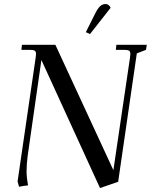

<svg xmlns="http://www.w3.org/2000/svg" viewBox="-20 -926 754 960"><path d="M67.9 -19 158.2 -637.2Q160.2 -650.9 160.2 -655.8Q160.2 -668.5 153.3 -672.6Q146.5 -676.8 127.9 -676.8H86.9L89.8 -702.1H256.8L546.9 -75.2L629.9 -637.2Q631.8 -650.9 631.8 -655.8Q631.8 -668.5 625.2 -672.6Q618.7 -676.8 600.1 -676.8H559.1L562 -702.1H713.9L710 -676.8L664.1 -659.2L570.8 -17.1L480 14.2L187 -626L118.2 -146Q112.8 -103.5 112.8 -68.8Q112.8 -40 120.1 1Q100.1 2.4 75.2 7.8ZM409.2 -765.1 455.1 -856.9Q468.8 -884.3 480.5 -895Q492.2 -905.8 507.8 -905.8Q524.4 -905.8 533.2 -887.2L430.2 -755.9Z"/></svg>

Font: Dihjauti S
Style: Bold Italic
Weight: 700
Italic angle: -9°
Designer: T. Christopher White
Version: Version 3.0.0